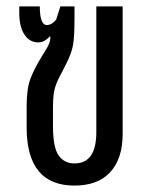

<svg xmlns="http://www.w3.org/2000/svg" viewBox="-20 -568 466 598"><path d="M63 -171V-238Q63 -291 74.5 -322Q86 -353 110 -392Q112 -396 120.5 -409Q129 -422 133 -432.5Q137 -443 137 -453L135 -455Q119 -436 99 -436Q72 -436 56 -460.5Q40 -485 40 -529V-548H104Q104 -490 126 -490Q141 -490 155 -507L168 -548H212V-506Q212 -455 207.5 -428Q203 -401 183 -363L174 -345Q158 -317 151.5 -295.5Q145 -274 145 -234V-176Q145 -109 162.5 -84Q180 -59 212 -59Q280 -59 280 -156V-548H362V-151Q362 -74 323.5 -32Q285 10 212 10Q63 10 63 -171Z"/></svg>

Font: Noto Sans Thai Cond
Style: Regular
Weight: 400
Width: 3
Designer: Monotype Design Team
Foundry: Monotype Imaging Inc.
Version: Version 1.000